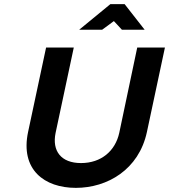

<svg xmlns="http://www.w3.org/2000/svg" viewBox="-20 -900 818 929"><path d="M203 -670 116 -262C77 -79 195 9 347 9C499 9 652 -79 691 -262L778 -670H644L557 -257C538 -170 470 -111 372 -111C275 -111 231 -170 249 -257L337 -670ZM363 -756H474L531 -798L570 -756H680L583 -880H514Z"/></svg>

Font: LT Wave Text Bold Italic
Style: Regular
Weight: 700
Designer: Daniel Lyons
Version: Version 2.5 (Glyphs App)